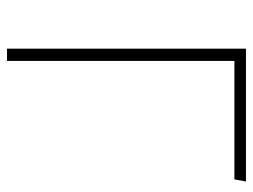

<svg xmlns="http://www.w3.org/2000/svg" viewBox="-107 -615 722 548"><g transform="rotate(90 254.0 -341.0)"><path d="M492 -649H154V0H119V-682H498Z"/></g></svg>

Font: FiraSans
Style: Regular
Weight: 200
Designer: Carrois Corporate & Edenspiekermann AG
Foundry: Carrois Corporate GbR & Edenspiekermann AG
Version: Version 3.106;PS 003.106;hotconv 1.0.70;makeotf.lib2.5.58329